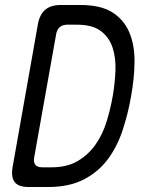

<svg xmlns="http://www.w3.org/2000/svg" viewBox="-20 -750 640 770"><path d="M94 0Q55 0 39.5 -19Q24 -38 30 -77L132 -653Q139 -692 161.5 -711Q184 -730 223 -730H302Q384 -730 430.5 -700.5Q477 -671 498.5 -620.5Q520 -570 519.5 -503Q519 -436 505 -360Q493 -292 471.5 -227Q450 -162 412.5 -111.5Q375 -61 316.5 -30.5Q258 0 173 0ZM117 -118Q114 -99 122 -89Q130 -79 149 -79H187Q250 -79 293 -105Q336 -131 364 -171.5Q392 -212 407.5 -262.5Q423 -313 432 -364Q441 -416 443 -467Q445 -518 431.5 -559Q418 -600 384.5 -625.5Q351 -651 288 -651H250Q231 -651 219.5 -641Q208 -631 205 -612Z"/></svg>

Font: Maple Mono NL Light
Style: Italic
Weight: 300
Italic angle: -10°
Monospace: yes
Designer: subframe7536
Version: Version 7.000